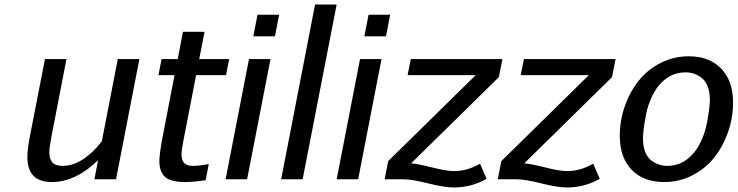

<svg xmlns="http://www.w3.org/2000/svg" viewBox="-20 -790 3250 846"><path d="M206.1 -185.1Q197.3 -139.2 197.3 -118.7Q197.3 -90.3 210.4 -74.7Q223.6 -59.1 256.3 -59.1Q302.2 -59.1 346.9 -88.9Q391.6 -118.7 428.7 -167.5L499 -529.8H594.2L491.2 0H396L412.1 -84Q312.5 12.2 208.5 12.2Q100.6 12.2 100.6 -98.1Q100.6 -135.7 114.3 -203.1L178.2 -529.8H272.9Z M788.6 -172.9Q779.8 -126 779.8 -109.4Q779.8 -85 791.3 -72Q802.7 -59.1 830.6 -59.1Q856 -59.1 899.9 -66.9L886.2 3.9Q832.5 12.2 795.4 12.2Q731.9 12.2 707 -10.7Q682.1 -33.7 682.1 -80.6Q682.1 -112.8 697.3 -190.9L749 -459H678.2L691.9 -529.8H763.2L786.1 -649.9H881.3L857.9 -529.8H989.7L976.1 -459H844.2Z M1191.4 -629.9H1096.2L1114.7 -725.1H1210ZM1068.8 0H974.1L1077.1 -529.8H1171.9Z M1313.5 0H1218.8L1368.2 -770H1463.4Z M1680.7 -629.9H1585.4L1604 -725.1H1699.2ZM1558.1 0H1463.4L1566.4 -529.8H1661.1Z M2124 -2Q2056.6 36.1 1980 36.1Q1938.5 36.1 1866.7 18.1Q1794.9 0 1757.8 0H1674.8L1690.4 -80.1L2076.2 -459H1775.9L1790 -529.8H2193.8L2178.2 -450.2L1791.5 -70.3Q1822.3 -67.9 1884.8 -52Q1947.3 -36.1 1981 -36.1Q2038.6 -36.1 2095.2 -68.8Z M2622.6 -2Q2555.2 36.1 2478.5 36.1Q2437 36.1 2365.2 18.1Q2293.5 0 2256.3 0H2173.3L2189 -80.1L2574.7 -459H2274.4L2288.6 -529.8H2692.4L2676.8 -450.2L2290 -70.3Q2320.8 -67.9 2383.3 -52Q2445.8 -36.1 2479.5 -36.1Q2537.1 -36.1 2593.8 -68.8Z M2813 -179.7Q2813 -145.5 2823 -120.4Q2833 -95.2 2849.9 -82.8Q2866.7 -70.3 2884 -64.7Q2901.4 -59.1 2920.4 -59.1Q2976.1 -59.1 3018.6 -97.2Q3046.4 -121.6 3066.2 -162.1Q3085.9 -202.6 3094 -243.9Q3102.1 -285.2 3105 -310.8Q3107.9 -336.4 3107.9 -350.1Q3107.9 -384.3 3097.9 -409.4Q3087.9 -434.6 3071 -447.3Q3054.2 -460 3036.9 -465.6Q3019.5 -471.2 3000.5 -471.2Q2944.3 -471.2 2901.9 -433.1Q2874 -408.7 2854.2 -367.9Q2834.5 -327.1 2826.7 -285.9Q2818.8 -244.6 2815.9 -219.2Q2813 -193.8 2813 -179.7ZM2710.9 -190.9Q2710.9 -259.3 2733.4 -323Q2755.9 -386.7 2794.9 -435.3Q2834 -483.9 2891.4 -512.9Q2948.7 -542 3014.2 -542Q3106 -542 3158 -487.5Q3210 -433.1 3210 -338.9Q3210 -270.5 3187.5 -206.8Q3165 -143.1 3126 -94.5Q3086.9 -45.9 3029.5 -16.8Q2972.2 12.2 2906.7 12.2Q2814.9 12.2 2762.9 -42.2Q2710.9 -96.7 2710.9 -190.9Z"/></svg>

Font: Aurulent Sans
Style: Italic
Weight: 400
Italic angle: -11°
Version: Version 2007.05.04